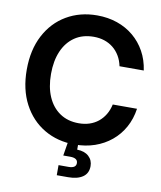

<svg xmlns="http://www.w3.org/2000/svg" viewBox="-99 -818 925 1100"><g transform="rotate(10 363.0 -268.0)"><path d="M377 11.7Q277.3 11.7 199.5 -34.2Q121.6 -80.1 77.1 -164.6Q32.7 -249 32.7 -363.3Q32.7 -478.5 76.9 -563Q121.1 -647.5 199.2 -693.4Q277.3 -739.3 377 -739.3Q439.9 -739.3 493.9 -720.7Q547.9 -702.1 589.6 -667.2Q631.3 -632.3 658.2 -583.7Q685.1 -535.2 693.8 -474.6H552.7Q545.9 -507.8 530.3 -533.9Q514.6 -560.1 492.2 -578.1Q469.7 -596.2 441.2 -605.7Q412.6 -615.2 378.9 -615.2Q314.5 -615.2 268.6 -584Q222.7 -552.7 198.2 -496.3Q173.8 -439.9 173.8 -363.3Q173.8 -287.1 198.2 -231Q222.7 -174.8 268.6 -143.6Q314.5 -112.3 378.9 -112.3Q412.6 -112.3 440.9 -121.6Q469.2 -130.9 491.7 -148.9Q514.2 -167 529.8 -192.9Q545.4 -218.8 552.7 -252H693.8Q685.1 -191.9 658.2 -143.3Q631.3 -94.7 589.4 -60.1Q547.4 -25.4 493.7 -6.8Q439.9 11.7 377 11.7ZM307.1 202.6V144H364.7Q386.7 144 397.7 136.7Q408.7 129.4 408.7 114.7Q408.7 100.1 397.7 92.5Q386.7 85 364.7 85H324.2L341.8 -22.9H397V-1.5V38.1Q440.4 39.1 464.6 61.3Q488.8 83.5 488.8 118.2Q488.8 160.2 457.8 181.4Q426.8 202.6 373 202.6Z"/></g></svg>

Font: Inter Cardless Display
Style: Bold
Weight: 700
Designer: Rasmus Andersson
Foundry: rsms
Version: Version 4.001;git-9221beed3